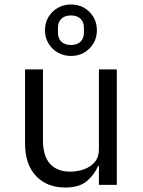

<svg xmlns="http://www.w3.org/2000/svg" viewBox="-20 -826 640 858"><path d="M422 -84H418Q402 -46 368.5 -17Q335 12 271 12Q190 12 141 -39.5Q92 -91 92 -185V-516H172V-199Q172 -129 203.5 -94Q235 -59 294 -59Q326 -59 355.5 -69.5Q385 -80 403.5 -102Q422 -124 422 -158V-516H502V0H422ZM297 -576Q265 -576 238.5 -591Q212 -606 196.5 -632Q181 -658 181 -691Q181 -724 196.5 -750Q212 -776 238.5 -791Q265 -806 297 -806Q330 -806 356 -791Q382 -776 397.5 -750Q413 -724 413 -691Q413 -658 397.5 -632Q382 -606 356 -591Q330 -576 297 -576ZM297 -625Q324 -625 339.5 -639.5Q355 -654 355 -680V-702Q355 -728 339.5 -742.5Q324 -757 297 -757Q270 -757 254.5 -742.5Q239 -728 239 -702V-680Q239 -654 254.5 -639.5Q270 -625 297 -625Z"/></svg>

Font: Lilex
Style: Regular
Weight: 400
Monospace: yes
Designer: Mike Abbink, Paul van der Laan, Pieter van Rosmalen, Mikhael Khrustik
Foundry: Mikhael Khrustik
Version: Version 2.510